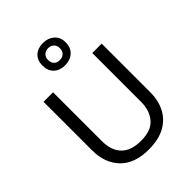

<svg xmlns="http://www.w3.org/2000/svg" viewBox="-277 -1135 1284 1284"><g transform="rotate(-45 365.5 -492.5)"><path d="M640 -252Q640 -178 610 -118.5Q580 -59 518.5 -24.5Q457 10 362 10Q229 10 159.5 -62.5Q90 -135 90 -254V-714H180V-251Q180 -164 226.5 -116Q273 -68 367 -68Q464 -68 507.5 -119.5Q551 -171 551 -252V-714H640ZM365 -784Q316 -784 286 -812Q256 -840 256 -890Q256 -940 286 -967.5Q316 -995 365 -995Q412 -995 444 -967.5Q476 -940 476 -891Q476 -840 444.5 -812Q413 -784 365 -784ZM365 -834Q390 -834 405.5 -849Q421 -864 421 -890Q421 -916 405 -931Q389 -946 365 -946Q341 -946 325 -931Q309 -916 309 -890Q309 -864 323.5 -849Q338 -834 365 -834Z"/></g></svg>

Font: Noto Sans Lepcha
Style: Regular
Weight: 400
Designer: Monotype Design Team
Foundry: Monotype Imaging Inc.
Version: Version 2.006; ttfautohint (v1.8.4.7-5d5b)